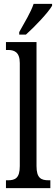

<svg xmlns="http://www.w3.org/2000/svg" viewBox="-20 -979 293 999"><path d="M80 -812V-799H115C163 -842 231 -914 251 -949V-959H155C140 -914 108 -863 80 -812ZM11 0H242V-41H233C194 -41 170 -52 170 -115V-760H11V-719H21C52 -719 83 -710 83 -651V-115C83 -52 59 -41 21 -41H11Z"/></svg>

Font: Noto Serif Lao ExtCond
Style: Regular
Weight: 400
Width: 2
Designer: Monotype Design Team
Foundry: Monotype Imaging Inc.
Version: Version 2.004